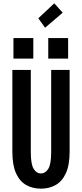

<svg xmlns="http://www.w3.org/2000/svg" viewBox="-20 -1119 490 1150"><path d="M225 11Q175.5 11 136.8 -10.8Q98 -32.5 76 -81.2Q54 -130 54 -211V-700H164.5V-207.5Q164.5 -135 181.8 -107.5Q199 -80 225 -80Q251.5 -80 269 -107.5Q286.5 -135 286.5 -207.5V-700H397V-211Q397 -130 374.5 -81.2Q352 -32.5 313.2 -10.8Q274.5 11 225 11ZM60.5 -891H179.5V-768H60.5ZM269 -891H388V-768H269ZM250 -953 209.5 -1009.5 305 -1099 355.5 -1043Z"/></svg>

Font: Trispace Condensed Medium
Style: Regular
Weight: 500
Width: 3
Designer: Tyler Finck
Foundry: Etcetera Type Company
Version: Version 1.210; ttfautohint (v1.8.3)